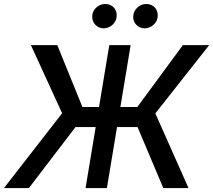

<svg xmlns="http://www.w3.org/2000/svg" viewBox="-38 -957 1084 977"><path d="M626.8 -727.3H518.1L465.9 -412.6H381.4L253.6 -727.3H119.3L278.1 -380.7L-17.8 0H109L346.2 -310.4H448.9L397.4 0H506L557.5 -310.4H661.9L793 0H921.2L752.5 -380L1026.3 -727.3H892.4L660.9 -412.6H574.6ZM431.8 -881.4C426.1 -845.2 453.1 -812.9 489 -812.9C522.4 -812.9 550.4 -838.4 555 -867.9C561.1 -906.6 535.9 -936.8 497.2 -936.8C467 -936.8 436.4 -913.4 431.8 -881.4ZM640.6 -881.4C634.2 -844.1 661.9 -812.9 697.8 -812.9C731.2 -812.9 759.2 -838.4 763.8 -867.9C769.9 -906.6 744.7 -936.8 706 -936.8C675.8 -936.8 646 -913.4 640.6 -881.4Z"/></svg>

Font: Magic Ui Pro Medium
Style: Italic
Weight: 500
Italic angle: -9.39999°
Designer: Stefan Endress, Andreas Faust
Version: Version 1.000;FEAKit 1.0